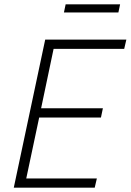

<svg xmlns="http://www.w3.org/2000/svg" viewBox="-20 -872 607 892"><path d="M44 0 190 -688H567L557 -645H229L171 -369H458L449 -326H162L102 -43H430L420 0ZM277 -814 285 -852H538L530 -814Z"/></svg>

Font: Saira Semi Condensed ExtraLight
Style: Italic
Weight: 200
Width: 4
Italic angle: -12°
Designer: Hector Gatti with collaboration of the Omnibus-Type team
Foundry: Omnibus-Type
Version: Version 1.001; ttfautohint (v1.8)